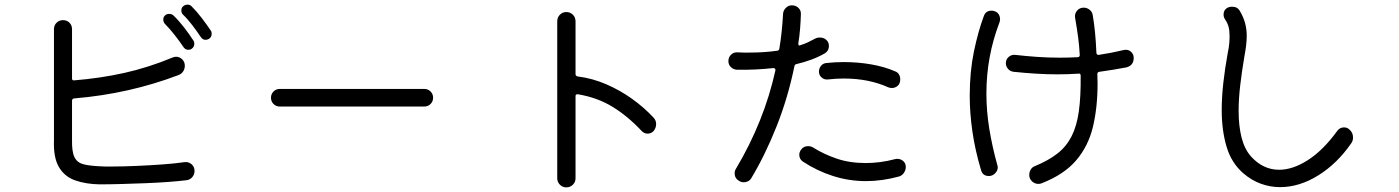

<svg xmlns="http://www.w3.org/2000/svg" viewBox="-20 -792 6040 829"><path d="M890 -660Q894 -655 894 -646Q894 -632 882 -624Q874 -620 868 -620Q855 -620 847 -632Q831 -656 810.5 -683Q790 -710 770 -729Q763 -736 763 -747Q763 -758 770 -764Q778 -772 790 -772Q800 -772 807 -765Q829 -743 850.5 -715Q872 -687 890 -660ZM772 -589Q756 -613 734 -641Q712 -669 693 -688Q685 -696 685 -708Q685 -717 691 -724Q699 -732 710 -732Q722 -732 729 -725Q752 -703 774.5 -674Q797 -645 815 -617Q819 -612 819 -603Q819 -589 807 -581Q802 -577 793 -577Q780 -577 772 -589ZM777 -92Q794 -94 807 -83Q820 -72 820 -54Q820 -39 810.5 -27.5Q801 -16 786 -14Q754 -10 707.5 -6.5Q661 -3 608.5 -1Q556 1 504.5 2.5Q453 4 410 4Q351 3 305 -13Q259 -29 234.5 -70.5Q210 -112 213 -188V-666Q213 -683 224.5 -694Q236 -705 252 -705Q269 -705 280 -694Q291 -683 291 -666V-453Q291 -444 300 -445Q412 -454 516 -477Q620 -500 726 -544Q734 -547 740 -547Q755 -547 766.5 -536Q778 -525 778 -508Q778 -495 771 -484Q764 -473 751 -468Q646 -428 533 -402.5Q420 -377 300 -367Q291 -366 291 -357V-188Q290 -137 301.5 -113.5Q313 -90 339.5 -83Q366 -76 411 -74Q422 -73 434.5 -73Q447 -73 461 -73Q509 -73 567 -75.5Q625 -78 681 -82Q737 -86 777 -92Z M1812 -332H1188Q1172 -332 1161 -343Q1150 -354 1150 -370Q1150 -386 1161 -397Q1172 -408 1188 -408H1812Q1828 -408 1839 -397Q1850 -386 1850 -370Q1850 -354 1839 -343Q1828 -332 1812 -332Z M2801 -285Q2813 -273 2813 -256Q2813 -240 2802 -226Q2791 -215 2776 -215Q2762 -215 2751 -226Q2690 -291 2624.5 -331Q2559 -371 2475 -385H2473Q2465 -385 2465 -377V-22Q2465 -6 2453.5 5.5Q2442 17 2425 17Q2409 17 2397.5 5.5Q2386 -6 2386 -22V-700Q2386 -717 2397.5 -728.5Q2409 -740 2425 -740Q2442 -740 2453.5 -728.5Q2465 -717 2465 -700V-472Q2465 -464 2474 -462Q2538 -454 2598 -428Q2658 -402 2709.5 -365Q2761 -328 2801 -285Z M3542 -562Q3514 -546 3483 -534.5Q3452 -523 3418 -515Q3412 -514 3410 -506Q3382 -369 3332.5 -245Q3283 -121 3224 -23Q3219 -14 3210 -9.5Q3201 -5 3192 -5Q3180 -5 3171 -11Q3152 -22 3152 -44Q3152 -55 3158 -64Q3279 -267 3328 -488V-490Q3328 -498 3319 -498Q3281 -494 3241.5 -492Q3202 -490 3161 -491Q3146 -492 3135.5 -502.5Q3125 -513 3125 -528Q3125 -545 3136.5 -556Q3148 -567 3164 -566Q3178 -565 3191 -565Q3204 -565 3217 -565Q3248 -565 3278 -567Q3308 -569 3336 -573Q3344 -574 3345 -582Q3351 -618 3355 -656Q3359 -694 3361 -732Q3362 -747 3373 -758Q3384 -769 3399 -769Q3416 -769 3427.5 -758Q3439 -747 3438 -730Q3437 -699 3434.5 -667.5Q3432 -636 3427 -605V-603Q3427 -592 3436 -597Q3453 -602 3468.5 -609.5Q3484 -617 3499 -625Q3508 -630 3520 -630Q3541 -630 3553 -614Q3559 -605 3559 -593Q3559 -573 3542 -562ZM3516 -483Q3516 -497 3525 -508Q3534 -519 3549 -520Q3567 -522 3585.5 -523Q3604 -524 3623 -524Q3684 -524 3741.5 -514Q3799 -504 3845 -484Q3856 -480 3861.5 -470.5Q3867 -461 3867 -450Q3867 -431 3856 -421.5Q3845 -412 3831 -412Q3823 -412 3815 -415Q3776 -433 3727.5 -443Q3679 -453 3623 -453Q3607 -453 3589.5 -452Q3572 -451 3555 -449Q3540 -447 3528 -457Q3516 -467 3516 -483ZM3891 -71Q3891 -58 3883 -46Q3875 -34 3862 -30Q3825 -20 3789.5 -15Q3754 -10 3719 -10Q3646 -10 3577 -32Q3508 -54 3447 -94Q3431 -105 3431 -124Q3431 -135 3439 -146Q3450 -161 3469 -161Q3481 -161 3491 -155Q3535 -127 3591.5 -107.5Q3648 -88 3718 -88Q3747 -88 3779 -92Q3811 -96 3845 -105Q3847 -106 3850 -106Q3853 -106 3855 -106Q3869 -106 3880 -96.5Q3891 -87 3891 -71Z M4875 -542Q4875 -509 4843 -501Q4816 -496 4786.5 -491Q4757 -486 4727 -482Q4718 -481 4718 -472Q4718 -462 4718.5 -452Q4719 -442 4719 -432Q4719 -328 4699 -244.5Q4679 -161 4626.5 -99.5Q4574 -38 4476 0Q4473 1 4470 1.5Q4467 2 4463 2Q4448 2 4436 -9Q4424 -20 4424 -37Q4424 -49 4430.5 -60Q4437 -71 4449 -75Q4507 -99 4545.5 -129Q4584 -159 4606.5 -203Q4629 -247 4638 -310.5Q4647 -374 4646 -465Q4646 -476 4637 -474Q4592 -471 4545 -471Q4499 -471 4452 -474Q4405 -477 4356 -482Q4341 -484 4332 -495Q4323 -506 4323 -519Q4323 -536 4335.5 -546.5Q4348 -557 4364 -555Q4408 -550 4456 -546.5Q4504 -543 4555 -543Q4575 -543 4594.5 -543.5Q4614 -544 4634 -545Q4643 -547 4642 -555Q4640 -594 4635 -631.5Q4630 -669 4622 -715Q4619 -732 4630 -745.5Q4641 -759 4659 -759Q4673 -759 4684.5 -750Q4696 -741 4698 -727Q4704 -693 4708 -652Q4712 -611 4714 -563Q4716 -554 4724 -555Q4778 -563 4832 -576Q4835 -577 4841 -577Q4855 -577 4865 -567Q4875 -557 4875 -542ZM4276 -743Q4287 -739 4292.5 -729.5Q4298 -720 4298 -709Q4298 -702 4295 -694Q4267 -621 4253 -544.5Q4239 -468 4239 -388Q4239 -313 4251.5 -236Q4264 -159 4286 -80Q4287 -77 4287.5 -74.5Q4288 -72 4288 -69Q4288 -55 4276.5 -43.5Q4265 -32 4250 -32Q4223 -32 4216 -57Q4190 -144 4178.5 -224.5Q4167 -305 4167 -378Q4167 -482 4185 -569Q4203 -656 4228 -723Q4236 -746 4262 -746Q4269 -746 4276 -743Z M5348 -44Q5297 -88 5276 -158.5Q5255 -229 5255 -317Q5255 -373 5262 -435Q5269 -497 5281 -563Q5286 -586 5287.5 -604Q5289 -622 5289 -637Q5289 -660 5284.5 -676.5Q5280 -693 5269 -709Q5263 -718 5263 -729Q5263 -749 5279 -758Q5288 -763 5300 -763Q5323 -763 5333 -745Q5363 -696 5363 -638Q5363 -619 5360.5 -597Q5358 -575 5353 -549Q5342 -484 5335 -424.5Q5328 -365 5328 -313Q5328 -249 5340.5 -199Q5353 -149 5381 -117Q5433 -59 5503 -59Q5562 -59 5627.5 -101Q5693 -143 5754 -227Q5765 -242 5783 -242Q5797 -242 5806 -233Q5822 -220 5822 -198Q5822 -184 5814 -173Q5753 -85 5671.5 -34.5Q5590 16 5507 16Q5465 16 5424.5 1.5Q5384 -13 5348 -44Z"/></svg>

Font: Kiwi Maru
Style: Regular
Weight: 400
Designer: Hiroki-Chan
Version: Version 1.100